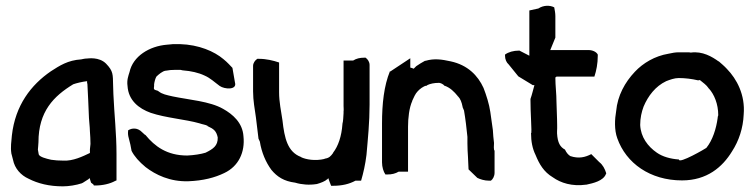

<svg xmlns="http://www.w3.org/2000/svg" viewBox="-20 -645 2668 679"><path d="M20 -103C22 -94 24 -89 26 -80C32 -49 54 -25 81 -13C114 4 154 14 202 14C223 14 249 10 270 3L271 2H272C280 -3 288 -8 294 -12V-13L297 -15L302 1C304 3 309 6 310 7L312 11H317C343 11 369 5 387 -5L392 -7V-101C392 -173 384 -242 381 -312L380 -343C379 -382 381 -393 355 -420C330 -445 291 -438 287 -438C279 -438 273 -436 267 -435C220 -432 191 -413 160 -393C90 -345 34 -273 22 -166C20 -146 17 -123 20 -104ZM114 -116C114 -122 116 -132 116 -142C116 -251 170 -305 239 -347C250 -351 271 -356 288 -358V-350H289C290 -340 294 -242 294 -242C294 -225 298 -195 298 -180C299 -165 300 -152 300 -136L298 -117V-104C273 -92 238 -75 204 -77C188 -77 174 -78 161 -80C143 -84 120 -90 117 -99C116 -104 115 -110 114 -116Z M431 -341C434 -290 471 -261 513 -246C566 -228 636 -223 685 -209C696 -205 707 -204 714 -200V-199C736 -189 745 -182 750 -159C751 -129 733 -118 707 -105C691 -100 666 -96 642 -95C570 -95 527 -128 495 -167L494 -168H493C490 -170 488 -173 483 -177C467 -194 447 -193 433 -184V-181C432 -173 433 -165 435 -158L441 -134L445 -113V-112C455 -92 472 -73 495 -54C530 -27 581 -2 646 -4C699 -6 740 -17 773 -33C824 -57 847 -107 841 -163C838 -211 803 -241 769 -260C722 -287 648 -292 591 -304C569 -309 553 -312 541 -322L539 -323L538 -324C524 -328 523 -328 525 -341V-347C526 -355 529 -367 533 -374C540 -381 555 -394 566 -395H567C576 -397 587 -398 601 -398H618C619 -398 623 -397 627 -396H628C655 -394 682 -388 703 -378C724 -369 739 -354 757 -341C774 -329 819 -326 811 -353L802 -405C795 -412 785 -424 770 -436C738 -463 684 -487 616 -489H592C586 -488 579 -488 571 -487C508 -482 450 -446 438 -390C434 -377 428 -362 431 -341Z M875 -322C875 -289 881 -259 885 -230C888 -207 891 -179 894 -156V-155L899 -144C905 -106 920 -71 940 -44C960 -20 984 -4 1024 1C1047 8 1074 10 1099 6H1100C1114 2 1130 -4 1137 -11V-10C1139 -12 1139 -12 1141 -15C1144 -7 1147 3 1151 12H1159C1189 12 1215 6 1237 -6H1257C1265 -33 1272 -64 1276 -97C1281 -154 1287 -212 1287 -275V-415C1287 -426 1281 -435 1273 -441H1268C1253 -441 1240 -438 1229 -431H1195V-270C1195 -263 1196 -257 1195 -251V-245C1194 -232 1194 -217 1191 -207V-206C1188 -163 1176 -128 1158 -105V-104C1150 -93 1144 -86 1129 -84H1128V-83C1094 -75 1062 -81 1045 -89V-90H1044C997 -108 986 -156 979 -219C974 -253 967 -284 967 -319V-424C946 -431 922 -437 895 -437H890C882 -432 875 -422 875 -412Z M1331 -71C1331 -54 1336 -38 1343 -28H1350C1366 -28 1378 -31 1390 -38H1423V-197C1423 -227 1427 -264 1438 -288V-289C1443 -300 1449 -314 1457 -322C1463 -329 1478 -341 1488 -342H1490L1491 -344C1502 -349 1515 -352 1533 -352C1536 -352 1548 -348 1551 -342H1552C1572 -335 1586 -321 1599 -305V-304H1600C1608 -296 1613 -283 1616 -267V-266L1621 -254C1626 -225 1630 -192 1633 -161V-138C1633 -121 1634 -105 1635 -90C1635 -75 1637 -60 1637 -46C1647 -36 1658 -26 1668 -16C1678 -11 1693 -6 1710 -6H1716C1723 -11 1729 -22 1729 -34V-112C1725 -116 1727 -131 1727 -138V-140C1725 -154 1724 -169 1723 -185C1720 -204 1717 -228 1714 -249C1710 -277 1700 -308 1690 -334C1670 -378 1634 -415 1574 -428C1542 -435 1516 -439 1485 -430H1483C1472 -424 1462 -418 1452 -411L1443 -402C1439 -404 1435 -405 1431 -406V-439L1360 -392L1359 -393C1338 -342 1331 -278 1331 -208Z M1766 -448C1766 -435 1771 -424 1779 -417L1813 -375L1864 -344H1870C1865 -327 1862 -312 1856 -295V-292C1856 -268 1857 -245 1858 -222C1858 -205 1860 -191 1859 -175H1858V-174C1858 -145 1863 -119 1874 -97C1887 -65 1903 -37 1935 -18C1963 2 2003 15 2053 8H2054C2077 3 2114 -5 2123 -30L2124 -32C2119 -48 2112 -62 2099 -72L2071 -100C2050 -89 2027 -83 1997 -93C1990 -97 1983 -105 1978 -116C1961 -125 1952 -140 1950 -173V-181C1951 -195 1950 -210 1950 -222V-223L1948 -283C1948 -315 1944 -340 1944 -371L1948 -374H2082C2089 -395 2094 -420 2094 -448V-452C2089 -462 2075 -468 2061 -468H1926L1944 -512V-588C1944 -598 1942 -609 1940 -619C1925 -627 1902 -627 1884 -615L1852 -608V-448L1817 -466H1815C1796 -466 1778 -461 1766 -452Z M2159 -252C2154 -224 2152 -186 2163 -156C2194 -68 2279 -7 2392 -7C2480 -7 2535 -54 2569 -110C2593 -147 2608 -192 2610 -240C2616 -310 2585 -366 2551 -401C2541 -412 2532 -419 2522 -428H2521C2499 -444 2464 -465 2423 -459C2422 -459 2419 -460 2416 -460H2380C2368 -460 2358 -458 2344 -455C2296 -447 2254 -422 2225 -391C2190 -354 2164 -307 2159 -252ZM2244 -203C2244 -228 2249 -249 2256 -268C2272 -306 2298 -340 2336 -358C2349 -363 2365 -369 2380 -369C2403 -369 2427 -366 2448 -361H2450C2452 -361 2453 -362 2455 -362C2467 -352 2478 -345 2486 -333V-332H2487C2506 -311 2520 -277 2520 -238C2520 -235 2518 -234 2518 -228C2513 -190 2500 -149 2478 -122C2476 -120 2380 -64 2381 -81C2351 -83 2323 -91 2303 -105C2271 -127 2246 -160 2244 -203Z"/></svg>

Font: SolarCharger
Style: 750
Weight: 700
Designer: Mew Too
Foundry: Cannot Into Space Fonts/KineticPlasma Fonts
Version: Version 1.100